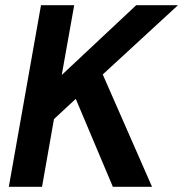

<svg xmlns="http://www.w3.org/2000/svg" viewBox="-20 -720 706 740"><path d="M14 0 138 -700H266L218 -431L505 -700H666L376 -433L566 0H415L272 -339L188 -261L142 0Z"/></svg>

Font: Rethink Sans
Style: Bold Italic
Weight: 700
Italic angle: -10°
Designer: The Rethink Sans project authors (Hans Thiessen). DM Sans designed by Colophon Foundry.
Foundry: Rethink Communications LLC
Version: Version 1.001